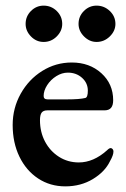

<svg xmlns="http://www.w3.org/2000/svg" viewBox="-20 -648 448 682"><path d="M25 -204Q25 -264 53.5 -315Q82 -366 130 -396Q178 -426 235 -426Q298 -426 340 -388Q382 -350 382 -292Q382 -274 374.5 -265Q367 -256 351 -256H148Q134 -256 128 -248Q122 -240 122 -221Q122 -179 140 -145Q158 -111 189.5 -91Q221 -71 260 -71Q312 -71 360 -114Q368 -122 373 -122Q377 -122 380 -118.5Q383 -115 383 -110Q383 -97 371 -76Q353 -38 310 -12Q267 14 212 14Q158 14 115.5 -14Q73 -42 49 -91.5Q25 -141 25 -204ZM219 -295Q263 -295 283 -300Q292 -302 292 -326Q292 -353 271.5 -371.5Q251 -390 221 -390Q200 -390 180 -377.5Q160 -365 147.5 -345.5Q135 -326 135 -307Q135 -295 149 -295ZM71 -563Q71 -590 90 -609Q109 -628 135 -628Q162 -628 181.5 -609Q201 -590 201 -563Q201 -538 181.5 -518.5Q162 -499 135 -499Q109 -499 90 -518.5Q71 -538 71 -563ZM259 -563Q259 -590 278 -609Q297 -628 323 -628Q350 -628 370 -609Q390 -590 390 -563Q390 -538 370 -518.5Q350 -499 323 -499Q298 -499 278.5 -518.5Q259 -538 259 -563Z"/></svg>

Font: EB Garamond SemiBold
Style: Regular
Weight: 600
Designer: Georg Duffner and Octavio Pardo
Foundry: Georg Duffner
Version: Version 1.000